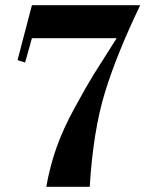

<svg xmlns="http://www.w3.org/2000/svg" viewBox="-20 -714 596 734"><path d="M47 -484 102 -694H516Q426 -507 381 -360Q336 -213 323 0H157Q170 -75 195 -147Q220 -219 266 -303Q312 -387 338 -429Q364 -471 426 -568H102L76 -475Z"/></svg>

Font: Justus
Style: Bold
Weight: 700
Version: Version 001.001